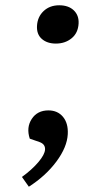

<svg xmlns="http://www.w3.org/2000/svg" viewBox="-20 -539 375 727"><path d="M120.1 -441Q121.9 -475 145 -497Q168.2 -519 204.2 -519Q239.2 -519 259.2 -500Q279.2 -481 277.6 -450Q275.7 -414 251.1 -394Q226.6 -374 191.6 -374Q158.6 -374 138.5 -391.5Q118.4 -409 120.1 -441ZM89.2 168 63.1 131Q101.6 103 125.6 74.5Q149.6 46 150.6 27Q151.6 7 130.1 -1L92.7 -14Q78.9 -56 100.1 -88.5Q121.3 -121 163.3 -121Q198.3 -121 218.6 -96.5Q238.8 -72 236.6 -31Q234.1 18 193.7 72.5Q153.3 127 89.2 168Z"/></svg>

Font: Literata 12pt
Style: Italic
Weight: 400
Italic angle: -2°
Designer: Latin by Veronika Burian and Jose Scaglione. Greek by Irene Vlachou. Cyrillic by Vera Evstafieva
Foundry: TypeTogether
Version: Version 3.002